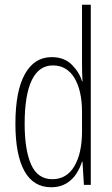

<svg xmlns="http://www.w3.org/2000/svg" viewBox="-20 -780 472 810"><path d="M196 10Q121 10 83 -58.5Q45 -127 45 -258Q45 -396 85 -467.5Q125 -539 198 -539Q251 -539 283 -507Q315 -475 326 -437H328Q327 -456 326.5 -473Q326 -490 326 -506V-760H363V0H334L328 -98H326Q318 -72 302 -47Q286 -22 259.5 -6Q233 10 196 10ZM201 -24Q261 -24 293.5 -78.5Q326 -133 326 -226V-307Q326 -398 294 -451Q262 -504 203 -504Q144 -504 114 -441.5Q84 -379 84 -258Q84 -147 111.5 -85.5Q139 -24 201 -24Z"/></svg>

Font: Noto Sans Lao ExtraCondensed ExtraLight
Style: Regular
Weight: 200
Width: 2
Designer: Monotype Design Team
Foundry: Monotype Imaging Inc.
Version: Version 2.003; ttfautohint (v1.8.4.7-5d5b)